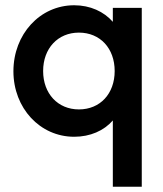

<svg xmlns="http://www.w3.org/2000/svg" viewBox="-20 -510 620 730"><path d="M262 10C323 10 375 -13 409 -52V200H519V-480H409V-427C375 -466 323 -490 262 -490C132 -490 31 -380 31 -239C31 -99 132 10 262 10ZM144 -240C144 -326 200 -386 280 -386C361 -386 416 -326 416 -240C416 -154 361 -94 280 -94C200 -94 144 -154 144 -240Z"/></svg>

Font: MV Cash Medium
Style: Regular
Weight: 500
Designer: Rodrigo Fuenzalida
Foundry: fragTYPE
Version: Version 1.100;Glyphs 3.1.2 (3151)